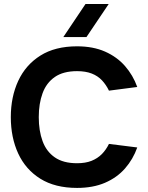

<svg xmlns="http://www.w3.org/2000/svg" viewBox="-20 -905 725 941"><path d="M652.7 -182.3Q632.3 -124.7 593 -79.7Q553.7 -34.7 494.8 -9.3Q436 16 357.7 16Q250 16 177.8 -29Q105.7 -74 69.3 -152.5Q33 -231 33 -331Q33 -430 69.3 -508.5Q105.7 -587 177.8 -632.5Q250 -678 357.7 -678Q436 -678 494.7 -652.2Q553.3 -626.3 592.7 -581.3Q632 -536.3 652.7 -478.7L514 -460.7Q500 -489.7 479.7 -511.3Q459.3 -533 429.3 -544.7Q399.3 -556.3 357.7 -556.3Q290 -556.3 248.7 -527.7Q207.3 -499 188.7 -448.2Q170 -397.3 170 -331Q170 -264 188.7 -213.2Q207.3 -162.3 248.7 -133.7Q290 -105 357.7 -105Q399 -105 428.7 -116.8Q458.3 -128.7 479.2 -149.8Q500 -171 514 -199.7ZM399 -885.3H512.7L403.7 -723.3H290.3Z"/></svg>

Font: Nata Sans
Style: Regular
Weight: 400
Designer: Daniel Uzquiano Cruz
Version: Version 1.001